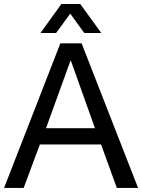

<svg xmlns="http://www.w3.org/2000/svg" viewBox="-26 -928 702 948"><path d="M377 -713.9 655.8 0H550.8L473.1 -214.8H170.9L90.8 0H-5.9L272 -713.9ZM442.9 -294.9 324.2 -627.9H321.8L201.2 -294.9ZM370.1 -908.2 474.1 -765.1H390.1L320.8 -860.8L251 -765.1H173.8L276.9 -908.2Z"/></svg>

Font: XB Khoramshahr
Style: Regular
Weight: 400
Designer: Behnam
Foundry: Irmug
Version: Version 8.005 2009